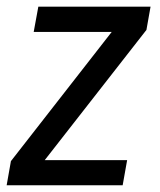

<svg xmlns="http://www.w3.org/2000/svg" viewBox="-26 -548 472 568"><path d="M350.1 -74.2 336.9 0H25.9L39.1 -74.2ZM407.2 -459.5 48.3 0H-6.3L6.3 -71.3L362.8 -528.3H419.4ZM382.8 -528.3 369.6 -453.6H73.7L87.4 -528.3Z"/></svg>

Font: Roboto Condensed
Style: Italic
Weight: 400
Italic angle: -12°
Designer: Christian Robertson
Foundry: Google
Version: Version 3.0